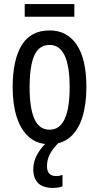

<svg xmlns="http://www.w3.org/2000/svg" viewBox="-20 -696 485 940"><path d="M403 -269Q403 -186 383.5 -123Q364 -60 324 -25Q284 10 221 10Q162 10 122 -25Q82 -60 62 -122.5Q42 -185 42 -269Q42 -402 86 -474.5Q130 -547 223 -547Q309 -547 356 -476.5Q403 -406 403 -269ZM125 -269Q125 -166 148.5 -113.5Q172 -61 223 -61Q321 -61 321 -269Q321 -476 223 -476Q171 -476 148 -424.5Q125 -373 125 -269ZM344 -676V-614H101V-676ZM210 117Q210 166 255 166Q266 166 273.5 164Q281 162 286 160V216Q268 224 239 224Q143 224 143 131Q143 93 164.5 56Q186 19 224 -12L270 0Q236 34 223 61Q210 88 210 117Z"/></svg>

Font: Noto Sans ExtraCondensed
Style: Regular
Weight: 400
Width: 2
Designer: Monotype Design Team
Foundry: Monotype Imaging Inc.
Version: Version 2.013; ttfautohint (v1.8.4.7-5d5b)